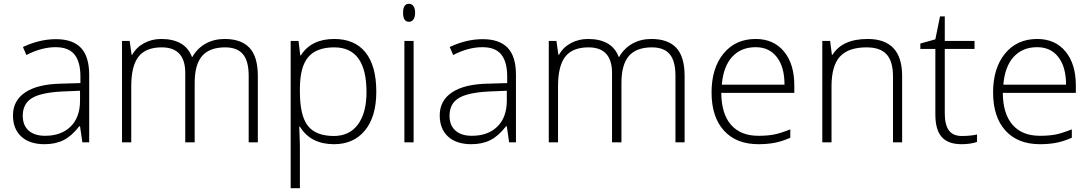

<svg xmlns="http://www.w3.org/2000/svg" viewBox="-20 -745 5709 1005"><path d="M411.1 0 398.9 -84H395Q355 -32.7 312.7 -11.5Q270.5 9.8 212.9 9.8Q134.8 9.8 91.3 -30.3Q47.9 -70.3 47.9 -141.1Q47.9 -218.8 112.5 -261.7Q177.2 -304.7 299.8 -307.1L400.9 -310.1V-345.2Q400.9 -420.9 370.1 -459.5Q339.4 -498 271 -498Q197.3 -498 118.2 -457L100.1 -499Q187.5 -540 272.9 -540Q360.4 -540 403.6 -494.6Q446.8 -449.2 446.8 -353V0ZM215.8 -34.2Q300.8 -34.2 349.9 -82.8Q398.9 -131.3 398.9 -217.8V-270L306.2 -266.1Q194.3 -260.7 146.7 -231.2Q99.1 -201.7 99.1 -139.2Q99.1 -89.4 129.6 -61.8Q160.2 -34.2 215.8 -34.2Z M1281.7 0V-348.1Q1281.7 -425.8 1251.5 -461.4Q1221.2 -497.1 1158.7 -497.1Q1077.1 -497.1 1038.1 -452.1Q999 -407.2 999 -311V0H949.7V-362.8Q949.7 -497.1 826.7 -497.1Q743.2 -497.1 705.1 -448.5Q667 -399.9 667 -293V0H618.7V-530.8H658.7L668.9 -458H671.9Q693.8 -497.6 734.4 -519.3Q774.9 -541 823.7 -541Q949.2 -541 984.9 -446.8H986.8Q1012.7 -492.2 1056.4 -516.6Q1100.1 -541 1155.8 -541Q1242.7 -541 1286.1 -494.6Q1329.6 -448.2 1329.6 -347.2V0Z M1728.5 9.8Q1606 9.8 1549.8 -82H1546.4L1547.9 -41Q1549.8 -4.9 1549.8 38.1V240.2H1501.5V-530.8H1542.5L1551.8 -455.1H1554.7Q1609.4 -541 1729.5 -541Q1836.9 -541 1893.3 -470.5Q1949.7 -399.9 1949.7 -265.1Q1949.7 -134.3 1890.4 -62.3Q1831.1 9.8 1728.5 9.8ZM1727.5 -33.2Q1809.1 -33.2 1853.8 -93.8Q1898.4 -154.3 1898.4 -263.2Q1898.4 -497.1 1729.5 -497.1Q1636.7 -497.1 1593.3 -446Q1549.8 -395 1549.8 -279.8V-264.2Q1549.8 -139.6 1591.6 -86.4Q1633.3 -33.2 1727.5 -33.2Z M2145 0H2096.7V-530.8H2145ZM2089.8 -678.2Q2089.8 -725.1 2120.6 -725.1Q2135.7 -725.1 2144.3 -712.9Q2152.8 -700.7 2152.8 -678.2Q2152.8 -656.2 2144.3 -643.6Q2135.7 -630.9 2120.6 -630.9Q2089.8 -630.9 2089.8 -678.2Z M2645 0 2632.8 -84H2628.9Q2588.9 -32.7 2546.6 -11.5Q2504.4 9.8 2446.8 9.8Q2368.7 9.8 2325.2 -30.3Q2281.7 -70.3 2281.7 -141.1Q2281.7 -218.8 2346.4 -261.7Q2411.1 -304.7 2533.7 -307.1L2634.8 -310.1V-345.2Q2634.8 -420.9 2604 -459.5Q2573.2 -498 2504.9 -498Q2431.2 -498 2352.1 -457L2334 -499Q2421.4 -540 2506.8 -540Q2594.2 -540 2637.5 -494.6Q2680.7 -449.2 2680.7 -353V0ZM2449.7 -34.2Q2534.7 -34.2 2583.7 -82.8Q2632.8 -131.3 2632.8 -217.8V-270L2540 -266.1Q2428.2 -260.7 2380.6 -231.2Q2333 -201.7 2333 -139.2Q2333 -89.4 2363.5 -61.8Q2394 -34.2 2449.7 -34.2Z M3515.6 0V-348.1Q3515.6 -425.8 3485.4 -461.4Q3455.1 -497.1 3392.6 -497.1Q3311 -497.1 3272 -452.1Q3232.9 -407.2 3232.9 -311V0H3183.6V-362.8Q3183.6 -497.1 3060.5 -497.1Q2977.1 -497.1 2939 -448.5Q2900.9 -399.9 2900.9 -293V0H2852.5V-530.8H2892.6L2902.8 -458H2905.8Q2927.7 -497.6 2968.3 -519.3Q3008.8 -541 3057.6 -541Q3183.1 -541 3218.8 -446.8H3220.7Q3246.6 -492.2 3290.3 -516.6Q3334 -541 3389.6 -541Q3476.6 -541 3520 -494.6Q3563.5 -448.2 3563.5 -347.2V0Z M3949.7 9.8Q3834 9.8 3769.3 -61.5Q3704.6 -132.8 3704.6 -261.2Q3704.6 -388.2 3767.1 -464.6Q3829.6 -541 3935.5 -541Q4029.3 -541 4083.5 -475.6Q4137.7 -410.2 4137.7 -297.9V-258.8H3755.4Q3756.3 -149.4 3806.4 -91.8Q3856.4 -34.2 3949.7 -34.2Q3995.1 -34.2 4029.5 -40.5Q4064 -46.9 4116.7 -67.9V-23.9Q4071.8 -4.4 4033.7 2.7Q3995.6 9.8 3949.7 9.8ZM3935.5 -498Q3858.9 -498 3812.5 -447.5Q3766.1 -397 3758.3 -301.8H4086.4Q4086.4 -394 4046.4 -446Q4006.3 -498 3935.5 -498Z M4654.3 0V-344.2Q4654.3 -424.3 4620.6 -460.7Q4586.9 -497.1 4516.1 -497.1Q4420.9 -497.1 4376.7 -449Q4332.5 -400.9 4332.5 -293V0H4284.2V-530.8H4325.2L4334.5 -458H4337.4Q4389.2 -541 4521.5 -541Q4702.1 -541 4702.1 -347.2V0Z M5014.2 -33.2Q5060.1 -33.2 5094.2 -41V-2Q5059.1 9.8 5013.2 9.8Q4942.9 9.8 4909.4 -27.8Q4876 -65.4 4876 -146V-488.8H4797.4V-517.1L4876 -539.1L4900.4 -659.2H4925.3V-530.8H5081.1V-488.8H4925.3V-152.8Q4925.3 -91.8 4946.8 -62.5Q4968.3 -33.2 5014.2 -33.2Z M5423.3 9.8Q5307.6 9.8 5242.9 -61.5Q5178.2 -132.8 5178.2 -261.2Q5178.2 -388.2 5240.7 -464.6Q5303.2 -541 5409.2 -541Q5502.9 -541 5557.1 -475.6Q5611.3 -410.2 5611.3 -297.9V-258.8H5229Q5230 -149.4 5280 -91.8Q5330.1 -34.2 5423.3 -34.2Q5468.8 -34.2 5503.2 -40.5Q5537.6 -46.9 5590.3 -67.9V-23.9Q5545.4 -4.4 5507.3 2.7Q5469.2 9.8 5423.3 9.8ZM5409.2 -498Q5332.5 -498 5286.1 -447.5Q5239.7 -397 5231.9 -301.8H5560.1Q5560.1 -394 5520 -446Q5480 -498 5409.2 -498Z"/></svg>

Font: Zoram GWebM Light
Style: Regular
Weight: 300
Foundry: Ascender Corporation
Version: Version 1.000